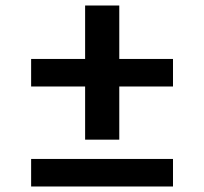

<svg xmlns="http://www.w3.org/2000/svg" viewBox="-20 -677 740 697"><path d="M289 -170V-363H93V-463H289V-657H413V-463H608V-363H413V-170ZM93 0V-100H608V0Z"/></svg>

Font: Panamera
Style: Bold
Weight: 700
Designer: Bastien Sozeau
Foundry: NBR — Bastien Sozeau
Version: Version 3.002; ttfautohint (v1.8.4.7-5d5b);gftools[0.9.33]